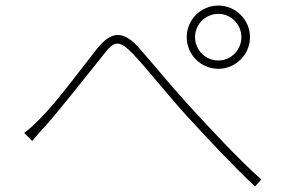

<svg xmlns="http://www.w3.org/2000/svg" viewBox="-20 -714 1040 692"><path d="M683 -580C683 -626 720 -664 767 -664C813 -664 850 -626 850 -580C850 -534 813 -496 767 -496C720 -496 683 -534 683 -580ZM653 -580C653 -517 704 -466 767 -466C829 -466 881 -517 881 -580C881 -643 829 -694 767 -694C704 -694 653 -643 653 -580ZM67 -235 96 -206C109 -221 130 -246 149 -266C206 -331 300 -451 353 -517C391 -566 408 -573 459 -520C505 -472 582 -375 648 -302C722 -221 820 -116 899 -42L922 -67C838 -141 728 -261 671 -323C603 -396 525 -492 477 -546C418 -609 377 -596 331 -540C277 -472 186 -348 127 -289C104 -266 87 -249 67 -235Z"/></svg>

Font: Genne Gothic ExtraLight
Style: Regular
Weight: 250
Designer: Ryoko NISHIZUKA (kana & ideographs); Paul D. Hunt (Latin, Greek & Cyrillic); Wenlong ZHANG (bopomofo); Sandoll Communica
Foundry: Adobe Systems Incorporated
Version: Version 1.004;PS 1.004;hotconv 16.6.51;makeotf.lib2.5.65220